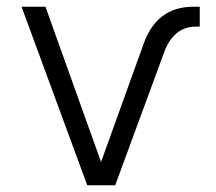

<svg xmlns="http://www.w3.org/2000/svg" viewBox="-20 -550 640 570"><path d="M239 0 44 -530H115L280 -69L406 -419Q445 -530 554 -530H573V-471H562Q495 -471 467 -394L322 0Z"/></svg>

Font: Geist Mono Light
Style: Regular
Weight: 300
Monospace: yes
Designer: Basement.studio, Andrés Briganti, Mateo Zaragoza
Foundry: Basement.studio, Vercel, Andrés Briganti, Guido Ferreyra, Mateo Zaragoza
Version: Version 1.500; ttfautohint (v1.8.4.7-5d5b)